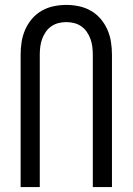

<svg xmlns="http://www.w3.org/2000/svg" viewBox="-20 -762 540 782"><path d="M64 0V-539Q64 -565 68 -591Q72 -617 82.5 -641Q93 -665 110 -685Q127 -705 149.5 -718Q172 -731 198 -736.5Q224 -742 250 -742Q276 -742 302 -736.5Q328 -731 350.5 -718Q373 -705 390 -685Q407 -665 417.5 -641Q428 -617 432 -591Q436 -565 436 -539V0H358V-539Q358 -555 356 -571.5Q354 -588 348.5 -603Q343 -618 334 -631.5Q325 -645 311.5 -654.5Q298 -664 282 -668Q266 -672 250 -672Q234 -672 218 -668Q202 -664 188.5 -654.5Q175 -645 166 -631.5Q157 -618 151.5 -603Q146 -588 144 -571.5Q142 -555 142 -539V0Z"/></svg>

Font: HulyMono
Style: Regular
Weight: 400
Monospace: yes
Designer: Belleve Invis
Foundry: Belleve Invis
Version: Version 33.2.5; ttfautohint (v1.8.4)